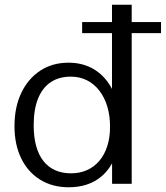

<svg xmlns="http://www.w3.org/2000/svg" viewBox="-20 -784 707 819"><path d="M273.1 14.8Q203.6 14.8 151.4 -17.4Q99.2 -49.7 70.5 -108.4Q41.8 -167.1 41.8 -245.8Q41.8 -326.9 70.8 -387.7Q99.9 -448.6 151.7 -482.6Q203.6 -516.6 271.9 -516.6Q326.8 -516.6 369.9 -494.5Q412.9 -472.4 442.4 -430Q471.9 -387.6 485.3 -326.2L457.7 -306.5V-763.7H541.8V0H458.1V-183.7L486.9 -163.8Q465.7 -75 411.1 -30.1Q356.6 14.8 273.1 14.8ZM283 -44.7Q321.2 -44.7 351.9 -58.7Q382.6 -72.7 404.4 -98.7Q426.2 -124.7 437.8 -161.4Q449.4 -198 449.4 -243.1Q449.4 -290.6 437.6 -329.8Q425.7 -369.1 403.6 -397.6Q381.6 -426.1 350.7 -441.6Q319.8 -457.1 281.8 -457.1Q232.1 -457.1 196.6 -433.6Q161.1 -410 142.4 -363.7Q123.7 -317.5 123.7 -249.6Q123.7 -199.6 134.3 -161.1Q144.9 -122.7 165.4 -96.9Q185.8 -71.1 215.4 -57.9Q245.1 -44.7 283 -44.7ZM330.4 -642.8V-689.9H666.9V-642.8Z"/></svg>

Font: Russolo 10pt ExtraLight
Style: Regular
Weight: 200
Designer: Micah Stupak-Hahn
Version: Version 1.000